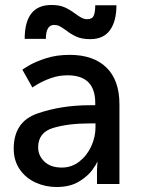

<svg xmlns="http://www.w3.org/2000/svg" viewBox="-20 -738 568 770"><path d="M340 -316H362V-325Q362 -436 251 -436Q216 -436 185 -425Q154 -414 132 -401Q110 -388 110 -387L70 -458Q70 -460 96.5 -475.5Q123 -491 165 -504.5Q207 -518 259 -518Q355 -518 407 -467Q459 -416 459 -320V0H369V-48Q369 -64 370 -74.5Q371 -85 371 -88H369Q369 -83 351 -57.5Q333 -32 297 -10Q261 12 207 12Q162 12 122.5 -6Q83 -24 59 -59Q35 -94 35 -142Q35 -250 130.5 -283Q226 -316 340 -316ZM228 -66Q267 -66 298 -90Q329 -114 346 -151.5Q363 -189 363 -227V-243H338Q254 -243 193.5 -225Q133 -207 133 -147Q133 -114 158 -90Q183 -66 228 -66ZM186 -718Q218 -718 238.5 -709Q259 -700 282 -683Q297 -672 307.5 -666.5Q318 -661 330 -661Q350 -661 356 -675.5Q362 -690 362 -717H447Q447 -653 421 -617Q395 -581 342 -581Q309 -581 287.5 -590.5Q266 -600 244 -617Q227 -629 218 -633.5Q209 -638 197 -638Q164 -638 164 -582H79Q79 -718 186 -718Z"/></svg>

Font: Museo Sans Medium
Style: Regular
Weight: 500
Designer: Jos Buivenga
Foundry: Jos Buivenga & Rosetta Type Foundry (extension, remastering)
Version: Version 3.600;PS 1.000;hotconv 1.0.88;makeotf.lib2.5.647800;